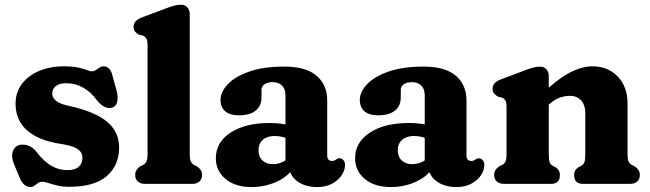

<svg xmlns="http://www.w3.org/2000/svg" viewBox="-20 -769 2718 803"><path d="M257.3 -421Q227.7 -421 213 -408.7Q198.4 -396.4 198.4 -378.6Q198.4 -365.9 205.9 -356.2Q213.5 -346.5 226.8 -339.5Q240.2 -332.6 258.3 -328.5Q334.9 -312.5 383.5 -288.2Q432.1 -263.9 455.1 -230Q478.2 -196.2 478.2 -151.8Q478.2 -77.8 426.9 -32.8Q375.6 12.2 269.6 12.2Q241.6 12.2 219.8 6.9Q198.1 1.7 182.3 -3.6Q166.6 -8.8 156 -8.8Q145.7 -8.8 138.5 -3.3Q131.3 2.2 124.2 7.7Q117.1 13.2 107 13.2Q93.4 13.2 82 3.8Q70.6 -5.5 62 -26.6L38.2 -83.6Q26.4 -113.5 33.1 -134.3Q39.7 -155.1 57.2 -161.4Q75.1 -167.6 96 -160.7Q116.9 -153.8 131.2 -135.8Q148.2 -113.2 167.7 -95.6Q187.2 -78 210.6 -67.8Q234 -57.6 262.4 -57.6Q294.3 -57.6 309.6 -71.9Q324.8 -86.3 324.8 -108.4Q324.8 -123.9 316.1 -135Q307.4 -146 289.7 -153.4Q272.1 -160.8 245.6 -165.2Q176.6 -174.9 132.3 -197.6Q87.9 -220.2 66.5 -255.1Q45.1 -289.9 45.1 -335.6Q45.1 -381.9 70.9 -417Q96.7 -452.1 142.4 -471.8Q188.1 -491.6 248 -491.6Q284.6 -491.6 307.8 -486.3Q331.1 -481.1 344.1 -475.8Q357.1 -470.6 362.6 -470.6Q372.4 -470.6 380.4 -475.8Q388.4 -481.1 396.2 -486.3Q404.1 -491.6 413.4 -491.6Q425.1 -491.6 434.9 -483.1Q444.7 -474.7 449.8 -454.6L468 -388.8Q474.4 -365 470.3 -344.2Q466.2 -323.5 446.6 -318.2Q431.7 -314.3 415.3 -323.2Q399 -332 384.4 -350.8Q360.9 -383.9 327.9 -402.5Q295 -421 257.3 -421Z M773.6 -709.2V-125.8Q773.6 -102.9 778.1 -93.8Q782.7 -84.7 790.6 -79.8L801.2 -74.8Q812.6 -68 818.8 -59Q825 -50 825 -36.8Q825 -19.6 814.1 -9.8Q803.3 0 784 0H586.4Q567.6 0 556.5 -9.8Q545.4 -19.6 545.4 -36.8Q545.4 -50 551.6 -59Q557.8 -68 569.2 -74.8L580 -79.8Q588.3 -84.7 592.7 -93.8Q597 -102.9 597 -125.8V-580.4Q597 -600.8 591.6 -608.6Q586.1 -616.4 576.8 -620.4L561.8 -623.6Q551.5 -628.8 545.1 -636.5Q538.6 -644.2 538.6 -656.4Q538.6 -670.2 547.1 -679.8Q555.5 -689.4 573.8 -696.2L669.6 -732.2Q691.5 -740.7 706.4 -744.9Q721.3 -749.2 737 -749.2Q754 -749.2 763.8 -738Q773.6 -726.8 773.6 -709.2Z M1189.9 -74.6V-89.4L1173.9 -95.6V-370.5Q1173.9 -396.2 1159.6 -410.9Q1145.2 -425.5 1120.2 -425.5Q1099.5 -425.5 1086.6 -416.6Q1073.7 -407.7 1073.7 -393.9V-362.1Q1073.7 -326.1 1049.2 -306.4Q1024.7 -286.7 979.5 -286.7Q940.9 -286.7 921.6 -303.9Q902.3 -321 902.3 -351.1Q902.3 -384 932.1 -416.1Q961.9 -448.2 1021.4 -469.3Q1080.9 -490.5 1169.2 -490.5Q1259.7 -490.5 1304.1 -452.2Q1348.5 -414 1348.5 -348.7V-117.2Q1348.5 -108.6 1353.2 -102.2Q1358 -95.9 1368.4 -95.9Q1374.9 -95.9 1378.7 -97.6Q1382.6 -99.4 1385.7 -101.7Q1388.5 -103.7 1391.4 -105.3Q1394.3 -107 1398.4 -107Q1410.1 -107 1416.6 -99Q1423.1 -91 1423.1 -78.8Q1423.1 -57 1408.7 -35.7Q1394.4 -14.4 1368.3 -0.5Q1342.2 13.4 1306.5 13.4Q1256.7 13.4 1223.3 -10.9Q1189.9 -35.3 1189.9 -74.6ZM882.7 -107.1Q882.7 -174 944.2 -214.3Q1005.6 -254.6 1107.6 -254.6Q1137.2 -254.6 1162 -250.8Q1186.9 -247 1203.3 -240L1186.1 -187.6Q1172.7 -193.7 1158.6 -197Q1144.5 -200.2 1128 -200.2Q1097.5 -200.2 1079.3 -184.2Q1061.1 -168.2 1061.1 -141.3Q1061.1 -113.3 1077.8 -97.9Q1094.5 -82.5 1121.1 -82.5Q1143.8 -82.5 1163 -92Q1182.2 -101.6 1194.1 -116.3L1206.9 -64.9Q1180.2 -27.4 1132.6 -7Q1085 13.4 1031.7 13.4Q964.3 13.4 923.5 -20.3Q882.7 -54 882.7 -107.1Z M1772.4 -74.6V-89.4L1756.4 -95.6V-370.5Q1756.4 -396.2 1742.1 -410.9Q1727.7 -425.5 1702.7 -425.5Q1682 -425.5 1669.1 -416.6Q1656.2 -407.7 1656.2 -393.9V-362.1Q1656.2 -326.1 1631.7 -306.4Q1607.2 -286.7 1562 -286.7Q1523.4 -286.7 1504.1 -303.9Q1484.8 -321 1484.8 -351.1Q1484.8 -384 1514.6 -416.1Q1544.4 -448.2 1603.9 -469.3Q1663.4 -490.5 1751.7 -490.5Q1842.2 -490.5 1886.6 -452.2Q1931 -414 1931 -348.7V-117.2Q1931 -108.6 1935.7 -102.2Q1940.5 -95.9 1950.9 -95.9Q1957.4 -95.9 1961.2 -97.6Q1965.1 -99.4 1968.2 -101.7Q1971 -103.7 1973.9 -105.3Q1976.8 -107 1980.9 -107Q1992.6 -107 1999.1 -99Q2005.6 -91 2005.6 -78.8Q2005.6 -57 1991.2 -35.7Q1976.9 -14.4 1950.8 -0.5Q1924.7 13.4 1889 13.4Q1839.2 13.4 1805.8 -10.9Q1772.4 -35.3 1772.4 -74.6ZM1465.2 -107.1Q1465.2 -174 1526.7 -214.3Q1588.1 -254.6 1690.1 -254.6Q1719.7 -254.6 1744.5 -250.8Q1769.4 -247 1785.8 -240L1768.6 -187.6Q1755.2 -193.7 1741.1 -197Q1727 -200.2 1710.5 -200.2Q1680 -200.2 1661.8 -184.2Q1643.6 -168.2 1643.6 -141.3Q1643.6 -113.3 1660.3 -97.9Q1677 -82.5 1703.6 -82.5Q1726.3 -82.5 1745.5 -92Q1764.7 -101.6 1776.6 -116.3L1789.4 -64.9Q1762.7 -27.4 1715.1 -7Q1667.5 13.4 1614.2 13.4Q1546.8 13.4 1506 -20.3Q1465.2 -54 1465.2 -107.1Z M2275.1 -450.2V-125.8Q2275.1 -100.5 2278.8 -90.6Q2282.6 -80.7 2291.3 -75.8L2302.7 -70Q2321.7 -58 2321.7 -36.8Q2321.7 0 2284.7 0H2087.9Q2069.1 0 2058 -9.8Q2046.9 -19.6 2046.9 -36.8Q2046.9 -50 2053.1 -59Q2059.3 -68 2070.7 -74.8L2081.5 -79.8Q2089.8 -84.7 2094.2 -93.8Q2098.5 -102.9 2098.5 -125.8V-321.4Q2098.5 -341.8 2093.1 -349.6Q2087.6 -357.4 2078.3 -361.4L2063.3 -364.6Q2053 -370.2 2046.6 -377.7Q2040.1 -385.2 2040.1 -397.4Q2040.1 -411.2 2048.6 -420.8Q2057 -430.4 2075.3 -437.2L2171.1 -473.2Q2193 -481.7 2207.9 -485.9Q2222.8 -490.2 2238.5 -490.2Q2255.5 -490.2 2265.3 -479Q2275.1 -467.8 2275.1 -450.2ZM2257.5 -315.8 2223.7 -354.6 2248.1 -377.6Q2313.6 -439.8 2363.9 -465.7Q2414.3 -491.6 2457.4 -491.6Q2523.1 -491.6 2563.8 -448.7Q2604.5 -405.9 2604.5 -336.4V-125.8Q2604.5 -102.9 2608.8 -93.6Q2613.2 -84.3 2621.5 -79.8L2632.1 -74.8Q2643.5 -67.2 2649.7 -58.6Q2655.9 -50 2655.9 -36.8Q2655.9 -19.6 2645 -9.8Q2634.2 0 2614.9 0H2418.1Q2381.1 0 2381.1 -36.8Q2381.1 -58 2400.1 -70L2411.7 -75.8Q2420.4 -80.7 2424.2 -90.6Q2427.9 -100.5 2427.9 -125.8V-293.6Q2427.9 -329.8 2410.5 -349Q2393.1 -368.2 2362.2 -368.2Q2342.4 -368.2 2320.5 -360.4Q2298.7 -352.6 2276.5 -332.6Z"/></svg>

Font: Fraunces SuperSoft Wonky
Style: Regular
Weight: 900
Version: Version 1.000;[b76b70a41]